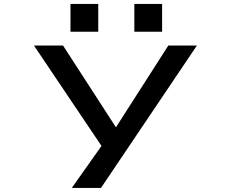

<svg xmlns="http://www.w3.org/2000/svg" viewBox="-20 -724 1140 944"><path d="M333 200 479 -6.5 147 -500H290L550 -98L807.5 -500H948L476.5 200ZM326.5 -704.5H463V-568H326.5ZM640.5 -704.5H777V-568H640.5Z"/></svg>

Font: Trispace Expanded Medium
Style: Regular
Weight: 500
Width: 7
Designer: Tyler Finck
Foundry: Etcetera Type Company
Version: Version 1.210; ttfautohint (v1.8.3)